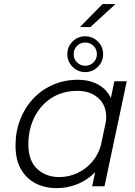

<svg xmlns="http://www.w3.org/2000/svg" viewBox="-20 -942 683 971"><path d="M265.5 9.5Q208 9.5 161 -14.2Q114 -38 86.2 -85.8Q58.5 -133.5 58.5 -206Q58.5 -276 81.8 -336.5Q105 -397 147.5 -442.5Q190 -488 247.8 -513.2Q305.5 -538.5 373.5 -538.5Q432.5 -538.5 476.2 -514.5Q520 -490.5 540.5 -446L558.5 -531H621L508.5 0H446L461.5 -71.5Q423 -32 372.5 -11.2Q322 9.5 265.5 9.5ZM123.5 -212Q123.5 -129 168 -87.8Q212.5 -46.5 279.5 -46.5Q327.5 -46.5 370.8 -66.5Q414 -86.5 445.2 -122.5Q476.5 -158.5 490 -206.5L515 -324.5Q517 -338.5 517 -350.5Q517 -411.5 476.2 -447Q435.5 -482.5 372.5 -482.5Q296.5 -482.5 240.5 -446.5Q184.5 -410.5 154 -349.2Q123.5 -288 123.5 -212ZM411 -577.5Q373.5 -577.5 347 -604Q320.5 -630.5 320.5 -668Q320.5 -705.5 347 -732Q373.5 -758.5 411 -758.5Q448.5 -758.5 475 -732Q501.5 -705.5 501.5 -668Q501.5 -630.5 475 -604Q448.5 -577.5 411 -577.5ZM411 -609.5Q436 -609.5 453 -626.5Q470 -643.5 470 -668Q470 -693 453 -710Q436 -727 411 -727Q386.5 -727 369.5 -710Q352.5 -693 352.5 -668Q352.5 -643.5 369.5 -626.5Q386.5 -609.5 411 -609.5ZM384 -805 498.5 -921.5H564L437 -805Z"/></svg>

Font: Epilogue Light
Style: Italic
Weight: 300
Italic angle: -12°
Designer: Tyler Finck
Foundry: Etcetera Type Co
Version: Version 2.111; ttfautohint (v1.8.3)